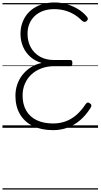

<svg xmlns="http://www.w3.org/2000/svg" viewBox="-20 -1035 814 1555"><path d="M410 19Q316 19 247.5 -14Q179 -47 142 -109.5Q105 -172 105 -259Q105 -308 120 -351.5Q135 -395 163 -430Q191 -465 230 -490Q269 -515 317 -525Q264 -541 225.5 -575Q187 -609 166.5 -657Q146 -705 146 -760Q146 -806 159 -845Q172 -884 196 -915.5Q220 -947 254 -969Q288 -991 330 -1003Q372 -1015 421 -1015Q472 -1015 519.5 -1001.5Q567 -988 609 -963Q651 -938 681 -903Q691 -892 691.5 -883Q692 -874 681 -864Q671 -856 662.5 -857.5Q654 -859 643 -868Q614 -898 578.5 -919Q543 -940 503 -950.5Q463 -961 419 -961Q370 -961 330.5 -947Q291 -933 262.5 -906.5Q234 -880 218.5 -843.5Q203 -807 203 -762Q203 -699 229.5 -651Q256 -603 304 -576Q352 -549 416 -549H550Q558 -549 562 -543.5Q566 -538 566 -524Q566 -511 562 -505Q558 -499 550 -499H419Q363 -499 316 -481.5Q269 -464 235 -432.5Q201 -401 182 -357.5Q163 -314 163 -261Q163 -190 192.5 -139Q222 -88 277.5 -61.5Q333 -35 410 -35Q464 -35 511 -52Q558 -69 598.5 -104Q639 -139 673 -191Q682 -203 689.5 -204.5Q697 -206 708 -198Q719 -191 720 -182Q721 -173 712 -159Q676 -102 629.5 -62Q583 -22 528 -1.5Q473 19 410 19ZM0 490H774V500H0ZM0 -20H774V0H0ZM0 -505H774V-500H0ZM0 -1010H774V-1000H0Z"/></svg>

Font: Playwrite PE Guides
Style: Regular
Weight: 400
Designer: Veronika Burian, José Scaglione
Foundry: TypeTogether
Version: Version 1.003